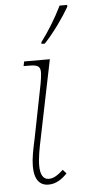

<svg xmlns="http://www.w3.org/2000/svg" viewBox="-55 -798 383 840"><g transform="rotate(-5 136.5 -378.0)"><path d="M146 -606H161C202 -649 248 -714 273 -758V-766H240C213 -711 179 -656 147 -614ZM124 10C156 10 182 -7 206 -32L191 -49C168 -28 149 -15 127 -15C103 -15 90 -36 90 -76C90 -110 98 -152 107 -194L177 -536H64L60 -516H80C137 -516 140 -505 127 -431L80 -194C70 -149 62 -109 62 -76C62 -16 86 10 124 10Z"/></g></svg>

Font: Noto Serif SemiCondensed Thin
Style: Italic
Weight: 100
Width: 4
Italic angle: -12°
Designer: Monotype Design Team
Foundry: Monotype Imaging Inc.
Version: Version 2.013